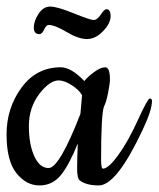

<svg xmlns="http://www.w3.org/2000/svg" viewBox="-20 -560 483 585"><path d="M281 5Q242 5 222 -11Q215 -18 215 -46.5Q215 -75 217 -123Q191 -58 165.5 -26.5Q140 5 100 5Q60 5 30 -32.5Q0 -70 0 -150.5Q0 -231 45.5 -293Q91 -355 165 -355Q197 -355 237 -313Q245 -324 265.5 -339.5Q286 -355 300.5 -355Q315 -355 315 -317Q315 -307 309.5 -278Q304 -249 297 -236Q288 -213 288 -73Q288 -46 294 -46Q311 -47 341 -88.5Q371 -130 400.5 -195Q430 -260 436.5 -260Q443 -260 443 -252Q443 -224 414 -163Q335 5 281 5ZM159 -315Q131 -315 99.5 -273.5Q68 -232 68 -176Q68 -120 84.5 -84Q101 -48 128 -48Q161 -48 225 -213Q226 -221 227.5 -240.5Q229 -260 230 -270Q221 -286 198.5 -300.5Q176 -315 159 -315ZM304 -532Q317 -532 317 -510.5Q317 -489 294 -465Q271 -441 245 -441Q219 -441 183 -462.5Q147 -484 128 -484Q121 -484 114.5 -470Q108 -456 100 -456Q83 -456 83 -476Q83 -496 97.5 -518Q112 -540 133 -540Q154 -540 204.5 -519.5Q255 -499 265.5 -499Q276 -499 287 -515.5Q298 -532 304 -532Z"/></svg>

Font: Cookie
Style: Regular
Weight: 400
Designer: Ania Kruk
Foundry: Ania Kruk
Version: Version 1.004